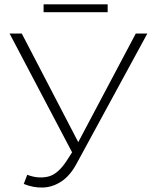

<svg xmlns="http://www.w3.org/2000/svg" viewBox="-20 -854 711 881"><path d="M105 -52Q154 -33 200 -43.5Q246 -54 287 -118L321 -171L327 -179L603 -700H656L333 -106Q303 -49 262.5 -22Q222 5 177.5 6.5Q133 8 89 -10ZM324 -130 24 -700H80L353 -175ZM180 -798V-834H474V-798Z"/></svg>

Font: Modern
Style: Regular
Weight: 300
Designer: Julieta Ulanovsky
Foundry: Julieta Ulanovsky
Version: Version 8.000